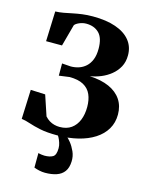

<svg xmlns="http://www.w3.org/2000/svg" viewBox="-144 -838 905 1177"><g transform="rotate(15 309.0 -250.0)"><path d="M272.5 10Q206.5 10 163.5 1Q120.5 -8 91.2 -18Q62 -28 36.5 -31.5L44 -217.5L136.5 -213.5L179.5 -85Q192.5 -70.5 207.5 -61.2Q222.5 -52 239.2 -47.8Q256 -43.5 273 -43.5Q317.5 -43.5 346.8 -64.5Q376 -85.5 390.8 -122Q405.5 -158.5 405.5 -205Q405.5 -250.5 390.8 -284.2Q376 -318 342.5 -336.5Q309 -355 253.5 -355L187.5 -346V-423.5L243.5 -419.5Q269.5 -419.5 294 -427.5Q318.5 -435.5 338 -453Q357.5 -470.5 369 -498.8Q380.5 -527 380.5 -568Q380.5 -636.5 350 -667Q319.5 -697.5 268.5 -697.5Q245.5 -697.5 224 -688Q202.5 -678.5 196 -668L158.5 -530H57.5L64.5 -720.5Q91.5 -721.5 117 -726.2Q142.5 -731 170 -736.8Q197.5 -742.5 228.5 -746.8Q259.5 -751 297 -751Q381.5 -751 441.2 -730.2Q501 -709.5 533 -670.2Q565 -631 565 -576Q565 -534 547.8 -502.2Q530.5 -470.5 502.2 -447.8Q474 -425 440 -411.2Q406 -397.5 372 -392Q445 -388.5 495.8 -365.8Q546.5 -343 573 -303.2Q599.5 -263.5 599.5 -209Q599.5 -157.5 575.5 -116.8Q551.5 -76 507.5 -47.8Q463.5 -19.5 403.8 -4.8Q344 10 272.5 10ZM259 251Q241.5 251 222 246.8Q202.5 242.5 189 237L189.5 144.5Q199 147.5 210.8 149Q222.5 150.5 228.5 150.5Q262.5 150.5 282 139Q301.5 127.5 301.5 84Q301.5 67.5 296 50.2Q290.5 33 283.2 19.5Q276 6 269.5 0H310H329Q340.5 8 357.5 29Q374.5 50 387.8 79.5Q401 109 399.5 142.5Q398 182.5 380.5 206.2Q363 230 332 240.5Q301 251 259 251Z"/></g></svg>

Font: Merriweather 60pt Black
Style: Regular
Weight: 900
Version: Version 2.100